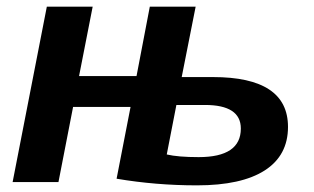

<svg xmlns="http://www.w3.org/2000/svg" viewBox="-20 -548 946 578"><path d="M431 -528H569L527 -316H621Q847 -316 847 -166Q847 -80 777 -35Q707 10 573 10Q449 10 331 -10L373 -226H200L156 0H18L121 -528H259L218 -319H391ZM511 -232 482 -83Q516 -75 578 -75Q705 -75 705 -161Q705 -232 597 -232Z"/></svg>

Font: Libra Sans
Style: Bold Italic
Weight: 700
Italic angle: -12°
Foundry: Context Ltd
Version: Version 1.002